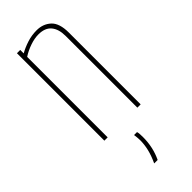

<svg xmlns="http://www.w3.org/2000/svg" viewBox="-250 -572 823 823"><g transform="rotate(-45 162.0 -160.0)"><path d="M52 0V-530H72V-509Q95 -522 123 -531Q151 -540 181 -540Q220 -540 246 -516Q272 -492 272 -435V0H252V-435Q252 -476 233 -499Q214 -522 174 -522Q150 -522 122.5 -512.5Q95 -503 72 -488V0ZM134 220Q149 188 155.5 160.5Q162 133 162 107Q162 98 161 89.5Q160 81 159 73H177Q179 80 179.5 88.5Q180 97 180 107Q180 168 155 220Z"/></g></svg>

Font: Georama Condensed Thin
Style: Regular
Weight: 100
Width: 3
Designer: Jean-Baptiste Levee
Foundry: Production Type
Version: Version 1.000